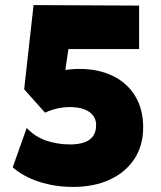

<svg xmlns="http://www.w3.org/2000/svg" viewBox="-20 -720 634 755"><path d="M267 15Q196 15 133.8 -5.2Q71.5 -25.5 30 -62L85 -217Q117.5 -182 162 -167Q206.5 -152 256 -152Q287.5 -152 310.5 -159.8Q333.5 -167.5 345.8 -184.5Q358 -201.5 358 -229Q358 -250.5 345.8 -266.2Q333.5 -282 310.2 -290.5Q287 -299 254 -299Q231.5 -299 207 -293.8Q182.5 -288.5 157 -277L75 -369L112 -700L527 -698V-527H249L237 -445Q250 -446.5 263.5 -447.8Q277 -449 292 -449Q367 -449 423.5 -421.5Q480 -394 511.5 -342.5Q543 -291 543 -219Q543 -148 508.8 -95.5Q474.5 -43 412.5 -14Q350.5 15 267 15Z"/></svg>

Font: Geologica Roman Black
Style: Regular
Weight: 900
Designer: Sindre Bremnes, Frode Helland
Foundry: Monokrom Skriftforlag AS
Version: Version 1.010;gftools[0.9.28]